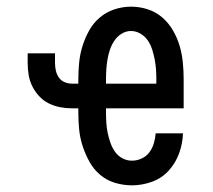

<svg xmlns="http://www.w3.org/2000/svg" viewBox="-20 -548 640 576"><path d="M376 8Q350 8 325 0.5Q300 -7 280.5 -23.5Q261 -40 248.5 -62.5Q236 -85 228 -109.5Q220 -134 217.5 -159Q215 -184 215 -210V-223H197Q178 -223 160 -226.5Q142 -230 126 -238Q110 -246 97.5 -259.5Q85 -273 77 -289Q69 -305 66 -323Q63 -341 63 -360V-388H145V-360Q145 -348 147.5 -336.5Q150 -325 156.5 -315.5Q163 -306 174 -301.5Q185 -297 197 -297H215V-310Q215 -335 217.5 -360.5Q220 -386 227.5 -410Q235 -434 247.5 -456.5Q260 -479 279.5 -495.5Q299 -512 323.5 -520Q348 -528 373 -528Q399 -528 423.5 -520Q448 -512 467 -495.5Q486 -479 499 -456.5Q512 -434 519 -410Q526 -386 528.5 -360.5Q531 -335 531 -310V-223H298V-210Q298 -195 299 -179.5Q300 -164 303 -149.5Q306 -135 311 -120.5Q316 -106 324.5 -93.5Q333 -81 346.5 -73.5Q360 -66 376 -66Q391 -66 405 -72.5Q419 -79 428 -91Q437 -103 441.5 -118Q446 -133 447 -148H529Q528 -118 517.5 -88.5Q507 -59 486 -36Q465 -13 435.5 -2.5Q406 8 376 8ZM298 -297H449V-310Q449 -325 448 -340Q447 -355 444 -370Q441 -385 436.5 -399.5Q432 -414 423.5 -426.5Q415 -439 401.5 -447Q388 -455 373 -455Q358 -455 345 -447Q332 -439 323.5 -426.5Q315 -414 310 -399.5Q305 -385 302.5 -370Q300 -355 299 -340Q298 -325 298 -310Z"/></svg>

Font: Bmono
Style: Regular
Weight: 400
Monospace: yes
Designer: Belleve Invis
Foundry: Belleve Invis
Version: Version 11.2.2; ttfautohint (v1.8.2)